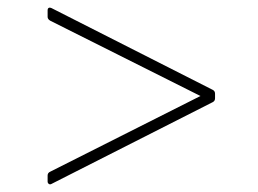

<svg xmlns="http://www.w3.org/2000/svg" viewBox="-20 -581 673 500"><path d="M104 -537V-554Q104 -559 107 -560.5Q110 -562 114 -560L534 -347Q540 -344 540 -337V-325Q540 -318 534 -315L114 -102Q113 -101 110 -101Q108 -101 106 -103Q104 -105 104 -108V-124Q104 -131 111 -134L502 -331L111 -527Q104 -531 104 -537Z"/></svg>

Font: LINE Seed JP_TTF Thin
Style: Regular
Weight: 250
Designer: LY Corporation & Fontrix & Fontworks
Version: Version 1.008